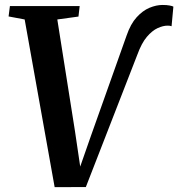

<svg xmlns="http://www.w3.org/2000/svg" viewBox="-20 -768 737 794"><path d="M206 6 82 -687.5 15.5 -700 21 -743H309.5L304.5 -699.5L217 -687.5L290 -226L319.5 -26.5L293.5 -27L356 -206L503.5 -621Q520 -669 545 -696.5Q570 -724 598.2 -735.8Q626.5 -747.5 652 -747.5Q669.5 -747.5 681.5 -745.2Q693.5 -743 697 -740.5L689.5 -659.5Q685.5 -661 681.8 -661.5Q678 -662 673 -662Q654.5 -662 632 -651.8Q609.5 -641.5 587.5 -615.8Q565.5 -590 548 -542L335 5.5Z"/></svg>

Font: Merriweather 36pt SemiBold
Style: Italic
Weight: 600
Italic angle: -7.8°
Version: Version 2.101